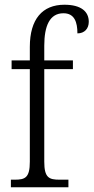

<svg xmlns="http://www.w3.org/2000/svg" viewBox="-20 -791 395 811"><path d="M26 0H269V-32H232C187 -32 167 -40 167 -108V-499H288V-536H167V-598C167 -682 190 -735 248 -735C295 -735 307 -697 307 -650C337 -650 355 -670 355 -699C355 -742 323 -771 252 -771C159 -771 106 -710 106 -593V-536H29V-499H106V-108C106 -40 86 -32 42 -32H26Z"/></svg>

Font: Noto Serif Thai Condensed Light
Style: Regular
Weight: 300
Width: 3
Designer: Monotype Design Team
Foundry: Monotype Imaging Inc.
Version: Version 2.002